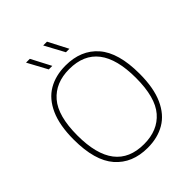

<svg xmlns="http://www.w3.org/2000/svg" viewBox="-258 -1093 1250 1250"><g transform="rotate(-45 367.5 -467.5)"><path d="M64 -370Q64 -501 102 -585.5Q140 -670 207.8 -709.5Q275.5 -749 367.5 -749Q509.5 -749 590.2 -656.8Q671 -564.5 671 -370Q671 -239.5 633 -155Q595 -70.5 527.2 -30.8Q459.5 9 367.5 9Q225.5 9 144.8 -83.5Q64 -176 64 -370ZM635 -368Q635 -715.5 367.5 -715.5Q241.5 -715.5 170.8 -633.8Q100 -552 100 -372Q100 -25 367.5 -25Q494 -25 564.5 -106.5Q635 -188 635 -368ZM272.5 -808 199 -944H234L305 -808ZM430.5 -808 357 -944H392L462.5 -808Z"/></g></svg>

Font: Encode Sans Semi Expanded Thin
Style: Regular
Weight: 250
Width: 6
Designer: Multiple Designers
Foundry: Impallari Type
Version: Version 2.000